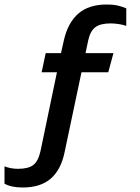

<svg xmlns="http://www.w3.org/2000/svg" viewBox="-85 -710 622 853"><path d="M-65 106V29Q-37 40 -5 40Q41 40 63 23Q85 6 95 -39L168 -389H100L118 -474H186L199 -532Q217 -610 263.5 -650Q310 -690 389 -690Q417 -690 435.5 -686Q454 -682 476 -673V-595Q463 -600 443 -603Q423 -606 406 -606Q361 -606 338.5 -589Q316 -572 307 -531L295 -474H419L396 -389H277L202 -34Q186 44 140.5 83.5Q95 123 16 123Q-35 123 -65 106Z"/></svg>

Font: Kanit
Style: Regular
Weight: 400
Designer: Katatrad Team
Foundry: Cadson Demak
Version: Version 1.001